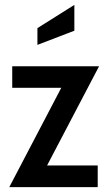

<svg xmlns="http://www.w3.org/2000/svg" viewBox="-20 -765 444 785"><path d="M18 0 230.5 -406H30V-494H385L172.5 -88.5H379.5V0ZM133 -581.5V-650L284 -745V-639.5Z"/></svg>

Font: Cabin Condensed Medium
Style: Regular
Weight: 500
Width: 3
Designer: Pablo Impallari
Foundry: Pablo Impallari. http://www.impallari.com Igino Marini. http://www.ikern.com
Version: Version 3.001; ttfautohint (v1.8.3)